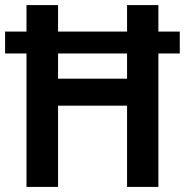

<svg xmlns="http://www.w3.org/2000/svg" viewBox="-21 -734 726 754"><path d="M83 0V-524H-1V-610H83V-714H207V-610H478V-714H601V-610H685V-524H601V0H478V-319H207V0ZM207 -425H478V-524H207Z"/></svg>

Font: Noto Sans Gujarati SemiCondensed SemiBold
Style: Regular
Weight: 600
Width: 4
Designer: Jelle Bosma - Monotype Design Team, Universal Thirst
Foundry: Monotype Imaging Inc.
Version: Version 2.106; ttfautohint (v1.8.4.7-5d5b)